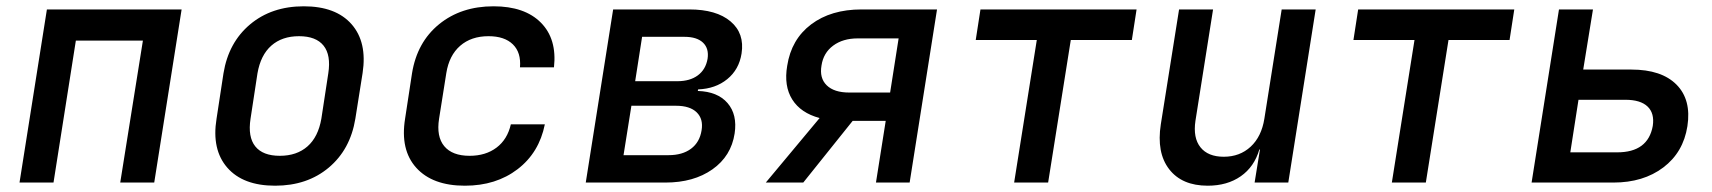

<svg xmlns="http://www.w3.org/2000/svg" viewBox="-20 -580 5440 610"><path d="M42 0 129 -550H557L470 0H362L434 -451H221L150 0Z M854 10Q752 10 702 -47.5Q652 -105 668 -203L690 -347Q706 -445 774.5 -502.5Q843 -560 945 -560Q1047 -560 1097 -503Q1147 -446 1132 -348L1109 -203Q1093 -105 1024.5 -47.5Q956 10 854 10ZM869 -85Q923 -85 957 -115Q991 -145 1001 -203L1023 -347Q1032 -405 1008 -435Q984 -465 930 -465Q876 -465 842 -435Q808 -405 798 -347L776 -203Q767 -145 791 -115Q815 -85 869 -85Z M1457 10Q1354 10 1302.5 -47Q1251 -104 1267 -203L1289 -347Q1305 -446 1375 -503Q1445 -560 1548 -560Q1647 -560 1698.5 -508Q1750 -456 1740 -366H1632Q1636 -413 1609.5 -439Q1583 -465 1532 -465Q1477 -465 1442 -434.5Q1407 -404 1398 -348L1375 -203Q1366 -146 1391.5 -115.5Q1417 -85 1472 -85Q1523 -85 1557.5 -111Q1592 -137 1603 -185H1711Q1693 -95 1624.5 -42.5Q1556 10 1457 10Z M1841 0 1928 -550H2170Q2256 -550 2301 -512Q2346 -474 2336 -410Q2328 -359 2290.5 -328.5Q2253 -298 2198 -296L2197 -291Q2260 -289 2291.5 -252.5Q2323 -216 2314 -156Q2303 -84 2243.5 -42Q2184 0 2094 0ZM1998 -322H2132Q2172 -322 2197 -340.5Q2222 -359 2228 -393Q2233 -426 2213.5 -444.5Q2194 -463 2155 -463H2020ZM1961 -87H2104Q2148 -87 2175.5 -107.5Q2203 -128 2209 -166Q2215 -202 2193.5 -223Q2172 -244 2128 -244H1986Z M2413 0 2584 -205Q2524 -221 2497 -264Q2470 -307 2481 -371Q2494 -455 2557 -502.5Q2620 -550 2717 -550H2957L2870 0H2763L2794 -196H2689L2532 0ZM2678 -286H2808L2835 -458H2705Q2658 -458 2627 -435Q2596 -412 2590 -372Q2583 -332 2606.5 -309Q2630 -286 2678 -286Z M3202 0 3274 -453H3080L3095 -550H3591L3576 -453H3382L3310 0Z M3817 10Q3735 10 3694.5 -42.5Q3654 -95 3668 -185L3726 -550H3834L3778 -196Q3770 -142 3794 -112Q3818 -82 3868 -82Q3919 -82 3953.5 -114Q3988 -146 3997 -203L4052 -550H4160L4073 0H3966L3983 -105H3981Q3965 -50 3922 -20Q3879 10 3817 10Z M4402 0 4474 -453H4280L4295 -550H4791L4776 -453H4582L4510 0Z M4846 0 4933 -550H5041L5010 -359H5163Q5259 -359 5306.5 -311Q5354 -263 5341 -179Q5328 -96 5264.5 -48Q5201 0 5106 0ZM4969 -96H5118Q5216 -96 5231 -180Q5237 -220 5214.5 -241.5Q5192 -263 5144 -263H4995Z"/></svg>

Font: NKDuy Mono SemiBold
Style: Italic
Weight: 600
Italic angle: -9°
Monospace: yes
Designer: NKDuy
Foundry: NKDuy
Version: Version 2.251; ttfautohint (v1.8.4.7-5d5b)